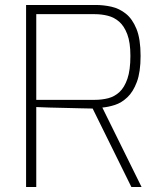

<svg xmlns="http://www.w3.org/2000/svg" viewBox="-20 -753 637 773"><path d="M85 0V-733H365Q397 -733 428.5 -726Q460 -719 486.5 -698Q513 -677 529.5 -636.5Q546 -596 546 -528Q546 -463 531 -423Q516 -383 492.5 -361Q469 -339 442.5 -330.5Q416 -322 392 -320L550 0H509L353 -316Q334 -316 305 -317Q276 -318 243 -318.5Q210 -319 179 -320Q148 -321 126 -322V0ZM126 -351H361Q390 -351 415.5 -357.5Q441 -364 461 -382.5Q481 -401 493 -436Q505 -471 505 -528Q505 -582 492.5 -615Q480 -648 460 -665.5Q440 -683 414.5 -689.5Q389 -696 361 -696H126Z"/></svg>

Font: Exo Thin ExtraLight
Style: Regular
Weight: 250
Version: Version 2.000